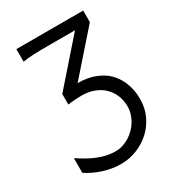

<svg xmlns="http://www.w3.org/2000/svg" viewBox="-220 -837 1081 1191"><g transform="rotate(-30 320.5 -242.0)"><path d="M459 -632.3H278.3Q242.2 -632.3 213.1 -632.1Q184.1 -631.8 160.6 -630.6Q137.2 -629.4 118.7 -627.4Q100.1 -625.5 85.4 -622.6V-712.9H564V-629.9L309.1 -340.3Q378.4 -340.3 431.6 -319.6Q484.9 -298.8 517.6 -266.1Q532.2 -251.5 546.1 -232.2Q560.1 -212.9 571 -187.7Q582 -162.6 588.9 -131.1Q595.7 -99.6 595.7 -61Q595.7 2.4 570.8 55.7Q545.9 108.9 503.9 147.5Q461.9 186 407.2 207.8Q352.5 229.5 293 229.5Q258.3 229.5 224.9 223.4Q191.4 217.3 160.9 207Q130.4 196.8 103.8 183.6Q77.1 170.4 56.2 156.2V51.3Q82.5 68.8 111.3 85.4Q140.1 102.1 170.9 115.2Q201.7 128.4 234.6 136.2Q267.6 144 302.7 144Q329.1 144 354.5 136.2Q379.9 128.4 402.3 114.3Q424.8 100.1 443.8 81.1Q462.9 62 476.6 39.1Q490.2 16.1 497.8 -9.3Q505.4 -34.7 505.4 -61Q505.4 -104 490.2 -140.6Q475.1 -177.2 447.3 -204.1Q419.4 -231 379.6 -246.1Q339.8 -261.2 290.5 -261.2Q269.5 -261.2 243.9 -259.5Q218.3 -257.8 192.9 -253.9V-329.1Z"/></g></svg>

Font: Andika New Basic
Style: Regular
Weight: 400
Designer: Victor Gaultney, Annie Olsen, Julie Remington, Don Collingsworth, Eric Hays
Foundry: SIL International
Version: Version 5.500